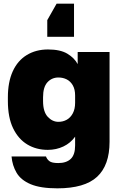

<svg xmlns="http://www.w3.org/2000/svg" viewBox="-20 -814 660 1048"><path d="M293 214Q201 214 147.5 191.5Q94 169 70.5 129Q47 89 43 40H231Q236 55 249.5 65.5Q263 76 298 76Q342 76 366 53.5Q390 31 390 -20V-68Q365 -33 326 -14.5Q287 4 241 4Q178 4 129 -25.5Q80 -55 51.5 -114Q23 -173 23 -263V-283Q23 -366 49.5 -424.5Q76 -483 126 -513.5Q176 -544 242 -544Q309 -544 347.5 -521Q386 -498 404 -464V-530H578V-40Q578 88 510 151Q442 214 293 214ZM299 -149Q324 -149 344.5 -160.5Q365 -172 377.5 -195.5Q390 -219 390 -253V-293Q390 -326 377.5 -348Q365 -370 344.5 -380.5Q324 -391 299 -391Q263 -391 239 -365Q215 -339 215 -283V-263Q215 -204 240.5 -176.5Q266 -149 299 -149ZM384 -794V-613H238V-704L289 -794Z"/></svg>

Font: Golos Text ExtraBold
Style: Regular
Weight: 800
Designer: A.Korolkova, Vitaly Kuzmin
Foundry: ParaType Ltd
Version: Version 2.004